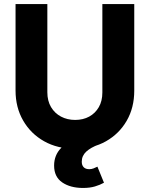

<svg xmlns="http://www.w3.org/2000/svg" viewBox="-20 -726 742 951"><path d="M352.2 11Q265.3 11 198.8 -26.2Q132.4 -63.4 94.7 -128.8Q57 -194.1 57 -277.5V-706H214.5V-269Q214.5 -226.5 232.7 -195.7Q251 -164.9 282.3 -148.4Q313.6 -132 352.1 -132Q391.5 -132 421.7 -148.4Q452 -164.9 469.5 -195.4Q487 -225.9 487 -268V-706H645V-276.5Q645 -193 607.8 -128.3Q570.6 -63.5 504.8 -26.2Q439 11 352.2 11ZM391.5 205Q328.5 205 288.2 177.5Q248 150 248 94Q248 42.5 282.8 6.8Q317.5 -29 377 -42L469 -10Q429.5 4.5 407.2 25Q385 45.5 385 75Q385 92.5 394.5 102.2Q404 112 422 112Q433.5 112 443.5 108Q453.5 104 462.5 99.5L495 179Q475.5 190 450.2 197.5Q425 205 391.5 205Z"/></svg>

Font: Outfit Thin
Style: Regular
Weight: 100
Designer: Rodrigo Fuenzalida
Foundry: fragTYPE
Version: Version 1.100;gftools[0.9.27]